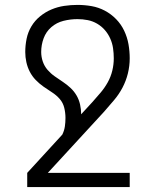

<svg xmlns="http://www.w3.org/2000/svg" viewBox="-20 -548 640 783"><path d="M509 215H91V157L234 1Q242 -15 244.5 -32Q247 -49 247 -67Q247 -88 242 -108.5Q237 -129 223.5 -144.5Q210 -160 192 -171.5Q174 -183 157 -195Q140 -207 125.5 -222Q111 -237 101.5 -255.5Q92 -274 87.5 -294.5Q83 -315 83 -336Q83 -363 88.5 -390Q94 -417 108 -440.5Q122 -464 143.5 -481.5Q165 -499 190 -509.5Q215 -520 242 -524Q269 -528 296 -528Q325 -528 353.5 -523Q382 -518 407.5 -504.5Q433 -491 453.5 -470Q474 -449 486.5 -422.5Q499 -396 504 -367.5Q509 -339 509 -310Q509 -279 501.5 -248.5Q494 -218 479.5 -190.5Q465 -163 445 -139.5Q425 -116 405 -93L175 157H509ZM311 -82 357 -132Q374 -151 390.5 -170.5Q407 -190 419.5 -212.5Q432 -235 438 -260Q444 -285 444 -310Q444 -331 441 -351.5Q438 -372 429.5 -391Q421 -410 407.5 -425.5Q394 -441 376 -451.5Q358 -462 337.5 -466Q317 -470 296 -470Q267 -470 239 -463Q211 -456 189.5 -437.5Q168 -419 158 -392Q148 -365 148 -336Q148 -316 154.5 -297Q161 -278 174 -263Q187 -248 203.5 -236.5Q220 -225 236.5 -214Q253 -203 267.5 -189.5Q282 -176 292 -159Q302 -142 306.5 -122Q311 -102 311 -82Z"/></svg>

Font: Iosevka Light Extended
Style: Regular
Weight: 300
Width: 7
Monospace: yes
Designer: Belleve Invis
Foundry: Belleve Invis
Version: Version 32.5.0; ttfautohint (v1.8.4)